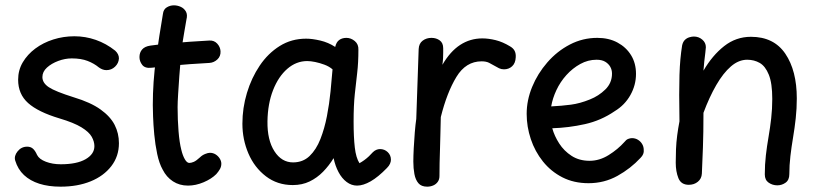

<svg xmlns="http://www.w3.org/2000/svg" viewBox="-20 -687 3078 720"><path d="M412 -497Q426 -484 426 -468Q425 -450 411.5 -437Q398 -424 379 -424Q372 -424 365 -426.5Q358 -429 351 -434Q333 -449 308.5 -458.5Q284 -468 249 -468Q224 -468 198.5 -458.5Q173 -449 156 -433.5Q139 -418 139 -398Q139 -376 163 -360Q187 -344 257 -322Q320 -303 357 -276.5Q394 -250 410 -218.5Q426 -187 426 -150Q426 -101 397.5 -64Q369 -27 320 -7Q271 13 207 13Q162 13 127.5 2Q93 -9 70 -30.5Q47 -52 37 -85Q32 -102 46 -119.5Q60 -137 82 -137Q95 -137 103.5 -129.5Q112 -122 119 -106Q127 -90 152 -80.5Q177 -71 208 -71Q268 -71 301 -90Q334 -109 334 -139Q334 -156 324 -174Q314 -192 285.5 -209.5Q257 -227 203 -243Q123 -267 85.5 -300.5Q48 -334 48 -388Q48 -424 65.5 -453.5Q83 -483 112.5 -505Q142 -527 180 -539Q218 -551 259 -551Q300 -551 339 -537.5Q378 -524 412 -497Z M591 -635Q593 -652 605.5 -659.5Q618 -667 632 -667Q645 -667 657.5 -661.5Q670 -656 677 -644Q684 -632 679 -613Q675 -590 671 -566.5Q667 -543 663 -518Q661 -501 658 -469.5Q655 -438 652.5 -402Q650 -366 648 -334.5Q646 -303 646 -285Q646 -238 649.5 -195Q653 -152 660 -125Q665 -104 673 -90Q681 -76 690 -76Q697 -76 706.5 -80Q716 -84 730 -97Q738 -105 749 -109.5Q760 -114 767 -114Q779 -114 788.5 -108Q798 -102 804 -92.5Q810 -83 810 -73Q810 -62 804.5 -52.5Q799 -43 791 -34Q773 -16 743.5 -3.5Q714 9 685 9Q653 9 628.5 -7Q604 -23 590 -51Q577 -74 569.5 -109.5Q562 -145 558.5 -182.5Q555 -220 554 -250.5Q553 -281 553 -293Q553 -380 565 -466.5Q577 -553 591 -635ZM549 -433Q524 -430 513.5 -443.5Q503 -457 503 -473Q503 -490 513 -501.5Q523 -513 544 -516Q580 -521 617.5 -524.5Q655 -528 692.5 -530.5Q730 -533 765 -535Q783 -536 794.5 -523.5Q806 -511 807 -495Q808 -476 795 -464Q782 -452 765 -451Q730 -449 693 -446.5Q656 -444 619.5 -440.5Q583 -437 549 -433Z M889 -223Q889 -282 906 -338.5Q923 -395 954 -441Q985 -487 1029 -514.5Q1073 -542 1128 -542Q1151 -542 1181 -535Q1211 -528 1237 -511Q1241 -529 1252 -537Q1263 -545 1279 -545Q1296 -545 1310.5 -533Q1325 -521 1324 -500Q1324 -452 1319.5 -414Q1315 -376 1310.5 -334Q1306 -292 1306 -231Q1306 -173 1310.5 -134Q1315 -95 1328 -75Q1337 -80 1346 -86.5Q1355 -93 1363.5 -101Q1372 -109 1378 -116Q1384 -122 1391 -125Q1398 -128 1405 -128Q1422 -128 1434 -116.5Q1446 -105 1446 -88Q1446 -81 1442.5 -73Q1439 -65 1431 -57Q1398 -23 1370 -7Q1342 9 1319 9Q1298 9 1280 -4.5Q1262 -18 1249.5 -41.5Q1237 -65 1231 -94Q1214 -66 1191.5 -43Q1169 -20 1141 -6.5Q1113 7 1078 7Q1020 7 977 -26Q934 -59 911.5 -111.5Q889 -164 889 -223ZM983 -232Q982 -162 1009 -120Q1036 -78 1079 -78Q1116 -78 1141 -102Q1166 -126 1181.5 -165.5Q1197 -205 1206 -251.5Q1215 -298 1219.5 -344Q1224 -390 1227 -427Q1214 -438 1196.5 -444.5Q1179 -451 1162 -454.5Q1145 -458 1132 -458Q1091 -458 1057.5 -429Q1024 -400 1004 -349Q984 -298 983 -232Z M1550 -503Q1551 -524 1565 -534.5Q1579 -545 1598 -545Q1616 -545 1629 -535.5Q1642 -526 1642 -506Q1642 -500 1642 -490.5Q1642 -481 1641.5 -469.5Q1641 -458 1639 -444Q1668 -494 1705.5 -518.5Q1743 -543 1789 -543Q1812 -543 1838.5 -536.5Q1865 -530 1893 -513Q1905 -506 1910 -496Q1915 -486 1914 -472Q1913 -450 1900.5 -438.5Q1888 -427 1870 -427Q1860 -427 1851.5 -431Q1843 -435 1835 -440Q1825 -446 1814 -451.5Q1803 -457 1786 -457Q1727 -457 1691.5 -398.5Q1656 -340 1633 -248Q1632 -214 1631.5 -184.5Q1631 -155 1630 -128Q1629 -101 1628.5 -76Q1628 -51 1628 -27Q1628 -14 1621.5 -5Q1615 4 1604.5 8.5Q1594 13 1582 13Q1560 13 1549 0Q1538 -13 1534 -34.5Q1530 -56 1530 -81Q1530 -101 1531.5 -131Q1533 -161 1535.5 -191Q1538 -221 1541 -241Z M2187 0Q2132 0 2089 -22Q2046 -44 2016 -81.5Q1986 -119 1970.5 -165.5Q1955 -212 1955 -260Q1955 -311 1975.5 -361Q1996 -411 2032.5 -453Q2069 -495 2117 -520Q2165 -545 2220 -545Q2263 -545 2295.5 -527.5Q2328 -510 2346.5 -480Q2365 -450 2365 -410Q2365 -368 2344 -330.5Q2323 -293 2285 -270Q2234 -235 2173.5 -221.5Q2113 -208 2051 -206Q2059 -177 2077 -149Q2095 -121 2123.5 -102.5Q2152 -84 2191 -84Q2228 -84 2262.5 -105.5Q2297 -127 2322 -155Q2328 -163 2335.5 -166Q2343 -169 2350 -169Q2362 -169 2372 -163Q2382 -157 2388 -147Q2394 -137 2394 -125Q2395 -117 2392 -109.5Q2389 -102 2382 -95Q2345 -55 2295.5 -27.5Q2246 0 2187 0ZM2047 -288Q2087 -290 2121 -294.5Q2155 -299 2192 -314Q2225 -327 2250 -351.5Q2275 -376 2275 -411Q2275 -425 2268.5 -436.5Q2262 -448 2249.5 -455.5Q2237 -463 2217 -463Q2185 -463 2156 -447Q2127 -431 2104 -405.5Q2081 -380 2066.5 -349Q2052 -318 2047 -288Z M2538 -517Q2541 -530 2548 -537Q2555 -544 2564.5 -547Q2574 -550 2582 -550Q2600 -550 2613.5 -538.5Q2627 -527 2627 -510Q2627 -505 2625 -489.5Q2623 -474 2621 -456Q2619 -438 2618 -422Q2651 -479 2695.5 -514Q2740 -549 2796 -549Q2882 -549 2925 -485.5Q2968 -422 2968 -318Q2968 -280 2964 -243.5Q2960 -207 2954 -171.5Q2948 -136 2944 -101.5Q2940 -67 2940 -34Q2940 -12 2926 -2Q2912 8 2895 8Q2877 8 2862.5 -2Q2848 -12 2848 -33Q2848 -70 2852 -104.5Q2856 -139 2862 -173.5Q2868 -208 2872 -243.5Q2876 -279 2876 -316Q2876 -375 2863 -407Q2850 -439 2829 -451Q2808 -463 2782 -463Q2750 -463 2721 -438Q2692 -413 2666 -368Q2640 -323 2618 -264Q2618 -189 2616 -134.5Q2614 -80 2612 -36Q2611 -17 2597 -5.5Q2583 6 2563 6Q2534 6 2524 -19Q2514 -44 2514 -77Q2514 -102 2515 -127.5Q2516 -153 2519.5 -179.5Q2523 -206 2528 -232Q2527 -289 2527 -331Q2527 -373 2528 -405.5Q2529 -438 2531.5 -465Q2534 -492 2538 -517Z"/></svg>

Font: Playpen Sans Thai
Style: Regular
Weight: 400
Designer: Sirin Gunkloy, Laura Meseguer, Veronika Burian, José Scaglione
Foundry: TypeTogether
Version: Version 2.000